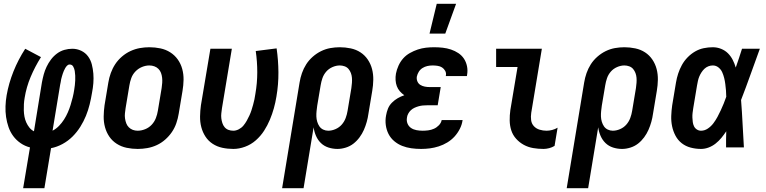

<svg xmlns="http://www.w3.org/2000/svg" viewBox="-20 -777 4040 1012"><path d="M102 215 138 0Q111 -7 88.5 -22.5Q66 -38 50 -59.5Q34 -81 25 -107Q16 -133 12 -160.5Q8 -188 9 -217Q10 -246 15 -275Q26 -338 51 -400.5Q76 -463 113 -520L196 -476Q164 -425 141.5 -371.5Q119 -318 110 -262Q107 -245 106 -228.5Q105 -212 105.5 -195Q106 -178 109 -162Q112 -146 118.5 -131.5Q125 -117 135 -104.5Q145 -92 159 -85L201 -343Q205 -364 210.5 -384.5Q216 -405 225.5 -425Q235 -445 248.5 -463Q262 -481 280 -494.5Q298 -508 319 -514Q340 -520 361 -520Q386 -520 408 -509.5Q430 -499 444 -480Q458 -461 464 -437.5Q470 -414 472 -389Q474 -364 472 -338.5Q470 -313 465 -288Q460 -257 452.5 -226.5Q445 -196 433 -166.5Q421 -137 403.5 -109Q386 -81 362.5 -57.5Q339 -34 309.5 -18Q280 -2 249 4L214 215ZM257 -88Q276 -98 291 -113.5Q306 -129 317.5 -147Q329 -165 337.5 -184.5Q346 -204 352 -223.5Q358 -243 363 -263Q368 -283 371 -303Q373 -315 374.5 -328Q376 -341 376.5 -353.5Q377 -366 376.5 -378.5Q376 -391 374 -403Q372 -415 366 -426Q360 -437 347 -437Q339 -437 333 -430.5Q327 -424 323.5 -417.5Q320 -411 316.5 -403.5Q313 -396 311 -389Q309 -382 306.5 -374.5Q304 -367 302.5 -359.5Q301 -352 300 -344.5Q299 -337 297 -330Z M706 8Q676 8 647.5 2Q619 -4 595.5 -19Q572 -34 556.5 -56.5Q541 -79 533.5 -106.5Q526 -134 526.5 -163.5Q527 -193 531 -222L551 -342Q555 -367 564 -392Q573 -417 587.5 -439Q602 -461 623 -479Q644 -497 668 -508Q692 -519 717 -523.5Q742 -528 767 -528Q797 -528 825.5 -522Q854 -516 877.5 -501Q901 -486 917 -463.5Q933 -441 940.5 -413.5Q948 -386 947.5 -356.5Q947 -327 942 -298L922 -178Q918 -153 909.5 -128Q901 -103 886 -81Q871 -59 850.5 -41Q830 -23 806 -12Q782 -1 756.5 3.5Q731 8 706 8ZM706 -88Q725 -88 745 -96Q765 -104 779.5 -119.5Q794 -135 801.5 -154.5Q809 -174 812 -193L832 -313Q834 -327 835 -340.5Q836 -354 834.5 -367.5Q833 -381 828.5 -393Q824 -405 815 -414Q806 -423 793.5 -427.5Q781 -432 767 -432Q748 -432 728.5 -424Q709 -416 694 -400.5Q679 -385 672 -365.5Q665 -346 662 -327L642 -207Q640 -193 638.5 -179.5Q637 -166 639 -152.5Q641 -139 645.5 -127Q650 -115 659 -106Q668 -97 680 -92.5Q692 -88 706 -88Z M1210 8Q1180 8 1152 2Q1124 -4 1101 -19Q1078 -34 1063 -57Q1048 -80 1041 -107Q1034 -134 1034.5 -163.5Q1035 -193 1039 -222L1089 -520H1202L1150 -207Q1148 -193 1146.5 -179.5Q1145 -166 1146.5 -153.5Q1148 -141 1152 -128.5Q1156 -116 1164 -106.5Q1172 -97 1184 -92.5Q1196 -88 1210 -88Q1224 -88 1238.5 -95.5Q1253 -103 1263 -115Q1273 -127 1280.5 -140.5Q1288 -154 1294.5 -168Q1301 -182 1305.5 -196Q1310 -210 1314 -224.5Q1318 -239 1321 -253Q1324 -267 1326 -282Q1336 -339 1336 -396Q1336 -453 1328 -508L1438 -522Q1447 -460 1447.5 -396Q1448 -332 1437 -268Q1432 -237 1423.5 -206.5Q1415 -176 1402.5 -146Q1390 -116 1372 -88Q1354 -60 1328.5 -37.5Q1303 -15 1271.5 -3.5Q1240 8 1210 8Z M1467 215 1559 -342Q1563 -367 1571.5 -391.5Q1580 -416 1594 -438Q1608 -460 1628.5 -478Q1649 -496 1672.5 -507.5Q1696 -519 1721 -523.5Q1746 -528 1771 -528Q1800 -528 1828.5 -522Q1857 -516 1880 -501Q1903 -486 1918.5 -463Q1934 -440 1941 -413Q1948 -386 1947.5 -356.5Q1947 -327 1942 -298L1922 -178Q1919 -156 1913 -134.5Q1907 -113 1898 -92.5Q1889 -72 1875 -53Q1861 -34 1843 -20Q1825 -6 1802.5 1Q1780 8 1759 8Q1734 8 1711 0.5Q1688 -7 1671.5 -23Q1655 -39 1645.5 -61Q1636 -83 1633 -106L1580 215ZM1710 -88Q1729 -88 1748.5 -96.5Q1768 -105 1781.5 -120.5Q1795 -136 1802 -155Q1809 -174 1812 -193L1832 -313Q1834 -327 1835 -340.5Q1836 -354 1835 -367Q1834 -380 1829.5 -392Q1825 -404 1817 -413.5Q1809 -423 1796.5 -427.5Q1784 -432 1771 -432Q1752 -432 1732.5 -423.5Q1713 -415 1699.5 -399.5Q1686 -384 1679.5 -365Q1673 -346 1670 -327L1652 -220Q1650 -206 1648.5 -191.5Q1647 -177 1647.5 -163Q1648 -149 1652 -135.5Q1656 -122 1663.5 -111Q1671 -100 1683.5 -94Q1696 -88 1710 -88Z M2200 8Q2173 8 2148 4.5Q2123 1 2100 -8Q2077 -17 2058 -33Q2039 -49 2028 -70.5Q2017 -92 2013.5 -117.5Q2010 -143 2015 -169Q2018 -187 2025 -204.5Q2032 -222 2046 -236Q2060 -250 2076.5 -259.5Q2093 -269 2111 -275Q2098 -284 2087.5 -296Q2077 -308 2071.5 -323Q2066 -338 2065 -355Q2064 -372 2067 -389Q2071 -410 2080.5 -431Q2090 -452 2105 -469Q2120 -486 2140.5 -497.5Q2161 -509 2182 -516Q2203 -523 2224.5 -525.5Q2246 -528 2268 -528Q2291 -528 2313.5 -525.5Q2336 -523 2357 -516Q2378 -509 2396 -497Q2414 -485 2425.5 -467.5Q2437 -450 2441.5 -428Q2446 -406 2442 -383L2441 -376H2330V-378Q2333 -392 2326.5 -403.5Q2320 -415 2310 -421.5Q2300 -428 2286.5 -430Q2273 -432 2260 -432Q2246 -432 2232.5 -429Q2219 -426 2207 -418.5Q2195 -411 2187.5 -399Q2180 -387 2177 -373Q2175 -360 2180 -348Q2185 -336 2195.5 -329.5Q2206 -323 2219 -320.5Q2232 -318 2246 -318H2303L2287 -222H2230Q2219 -222 2208.5 -221Q2198 -220 2187 -217Q2176 -214 2165 -209Q2154 -204 2145.5 -196Q2137 -188 2131.5 -177.5Q2126 -167 2125 -157Q2122 -140 2128 -125.5Q2134 -111 2146.5 -102.5Q2159 -94 2175 -91Q2191 -88 2208 -88Q2222 -88 2237.5 -90Q2253 -92 2267.5 -98.5Q2282 -105 2293.5 -117Q2305 -129 2308 -144H2419L2418 -143Q2415 -120 2403.5 -97.5Q2392 -75 2375.5 -57Q2359 -39 2337.5 -26Q2316 -13 2292.5 -5.5Q2269 2 2246 5Q2223 8 2200 8ZM2244 -600 2282 -757H2384L2327 -600Z M2845 8Q2817 8 2790.5 3.5Q2764 -1 2741 -13.5Q2718 -26 2700.5 -45.5Q2683 -65 2675 -89.5Q2667 -114 2666.5 -141.5Q2666 -169 2670 -197L2708 -424H2595V-520H2836L2780 -182Q2777 -162 2779.5 -143.5Q2782 -125 2794 -112Q2806 -99 2824 -93.5Q2842 -88 2861 -88Q2875 -88 2890.5 -92Q2906 -96 2919 -104L2903 -8Q2890 0 2874.5 4Q2859 8 2845 8Z M2967 215 3059 -342Q3063 -367 3071.5 -391.5Q3080 -416 3094 -438Q3108 -460 3128.5 -478Q3149 -496 3172.5 -507.5Q3196 -519 3221 -523.5Q3246 -528 3271 -528Q3300 -528 3328.5 -522Q3357 -516 3380 -501Q3403 -486 3418.5 -463Q3434 -440 3441 -413Q3448 -386 3447.5 -356.5Q3447 -327 3442 -298L3422 -178Q3419 -156 3413 -134.5Q3407 -113 3398 -92.5Q3389 -72 3375 -53Q3361 -34 3343 -20Q3325 -6 3302.5 1Q3280 8 3259 8Q3234 8 3211 0.5Q3188 -7 3171.5 -23Q3155 -39 3145.5 -61Q3136 -83 3133 -106L3080 215ZM3210 -88Q3229 -88 3248.5 -96.5Q3268 -105 3281.5 -120.5Q3295 -136 3302 -155Q3309 -174 3312 -193L3332 -313Q3334 -327 3335 -340.5Q3336 -354 3335 -367Q3334 -380 3329.5 -392Q3325 -404 3317 -413.5Q3309 -423 3296.5 -427.5Q3284 -432 3271 -432Q3252 -432 3232.5 -423.5Q3213 -415 3199.5 -399.5Q3186 -384 3179.5 -365Q3173 -346 3170 -327L3152 -220Q3150 -206 3148.5 -191.5Q3147 -177 3147.5 -163Q3148 -149 3152 -135.5Q3156 -122 3163.5 -111Q3171 -100 3183.5 -94Q3196 -88 3210 -88Z M3675 8Q3647 8 3620.5 1Q3594 -6 3573.5 -22Q3553 -38 3540.5 -61.5Q3528 -85 3522.5 -111.5Q3517 -138 3518 -166Q3519 -194 3523 -222L3543 -342Q3547 -366 3554.5 -389Q3562 -412 3574 -434Q3586 -456 3604 -474.5Q3622 -493 3643.5 -505.5Q3665 -518 3689 -523Q3713 -528 3737 -528Q3760 -528 3781 -519.5Q3802 -511 3817 -496Q3832 -481 3842 -461.5Q3852 -442 3858 -421Q3867 -446 3875 -470.5Q3883 -495 3891 -520H3985Q3960 -452 3936 -384.5Q3912 -317 3886 -250Q3891 -187 3894 -124.5Q3897 -62 3901 0H3807Q3807 -21 3807 -42.5Q3807 -64 3808 -85Q3796 -67 3782.5 -50.5Q3769 -34 3752 -20.5Q3735 -7 3715 0.5Q3695 8 3675 8ZM3675 -88Q3694 -88 3711 -99.5Q3728 -111 3740 -127Q3752 -143 3761.5 -160.5Q3771 -178 3779 -195.5Q3787 -213 3794.5 -231Q3802 -249 3808 -267Q3808 -284 3806.5 -300.5Q3805 -317 3803 -333.5Q3801 -350 3797 -366Q3793 -382 3786.5 -396.5Q3780 -411 3767 -421.5Q3754 -432 3737 -432Q3725 -432 3713.5 -427.5Q3702 -423 3693 -414.5Q3684 -406 3677 -395Q3670 -384 3665.5 -373Q3661 -362 3658.5 -350Q3656 -338 3654 -327L3634 -207Q3632 -194 3630.5 -182Q3629 -170 3629.5 -157.5Q3630 -145 3631.5 -133.5Q3633 -122 3638 -111.5Q3643 -101 3653 -94.5Q3663 -88 3675 -88Z"/></svg>

Font: Iosevka Oblique
Style: Bold
Weight: 700
Italic angle: -9°
Monospace: yes
Designer: Belleve Invis
Foundry: Belleve Invis
Version: Version 32.5.0; ttfautohint (v1.8.4)